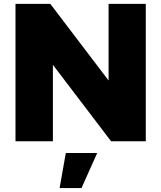

<svg xmlns="http://www.w3.org/2000/svg" viewBox="-20 -721 823 980"><path d="M534.2 -701.2H724.1V0H546.9L250 -390.1V0H59.1V-701.2H236.8L534.2 -310.1ZM284.2 238.8 315.9 60.1H476.1L396 238.8Z"/></svg>

Font: Montserrat-Arabic ExtraBold
Style: Regular
Weight: 800
Designer: Mohamed Gaber
Foundry: Kief Type Foundry
Version: Version 5.008;PS 005.008;hotconv 1.0.88;makeotf.lib2.5.64775